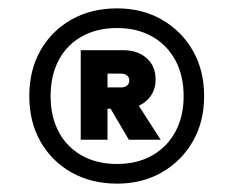

<svg xmlns="http://www.w3.org/2000/svg" viewBox="-20 -727 557 459"><path d="M50 -497Q50 -559 76.5 -606Q103 -653 150.5 -680Q198 -707 260 -707Q320 -707 367 -680Q414 -653 441 -606Q468 -559 468 -497Q468 -436 441 -389Q414 -342 367 -315Q320 -288 260 -288Q198 -288 150.5 -315Q103 -342 76.5 -389Q50 -436 50 -497ZM101 -497Q101 -449 120 -412.5Q139 -376 175 -355.5Q211 -335 260 -335Q308 -335 344 -355.5Q380 -376 399.5 -412.5Q419 -449 419 -497Q419 -546 399.5 -582.5Q380 -619 344 -639.5Q308 -660 260 -660Q211 -660 175 -639.5Q139 -619 120 -582.5Q101 -546 101 -497ZM173 -607V-393H237V-467H275Q309 -467 330.5 -486.5Q352 -506 352 -537Q352 -569 330.5 -588Q309 -607 275 -607ZM288 -393H364L301 -491L231 -490ZM270 -551Q277 -551 283 -547Q289 -543 289 -535Q289 -526 283 -522Q277 -518 270 -518H237V-551Z"/></svg>

Font: Albert Sans SemiBold
Style: Regular
Weight: 600
Designer: Andreas Rasmussen
Foundry: a.Foundry
Version: Version 1.025